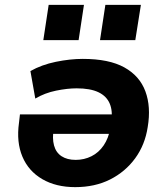

<svg xmlns="http://www.w3.org/2000/svg" viewBox="-20 -758 690 789"><path d="M289 11Q210 11 153.5 -22Q97 -55 72 -114.5Q47 -174 58 -253L62 -288H465L454 -208H178L201 -230Q194 -190 202 -160.5Q210 -131 233 -116Q256 -101 291 -101Q326 -101 356 -116Q386 -131 406 -160.5Q426 -190 433 -230L437 -258Q444 -301 431 -332Q418 -363 384.5 -379Q351 -395 295 -395Q257 -395 210.5 -385.5Q164 -376 125 -353L105 -466Q151 -492 209.5 -504Q268 -516 320 -516Q428 -516 491 -481Q554 -446 577.5 -382.5Q601 -319 587 -236Q576 -163 535.5 -107.5Q495 -52 432.5 -20.5Q370 11 289 11ZM391 -593 413 -738H559L536 -593ZM158 -593 180 -738H325L303 -593Z"/></svg>

Font: Nunito Sans 6pt ExtraBold
Style: Italic
Weight: 800
Italic angle: -9°
Version: Version 3.101;gftools[0.9.27]